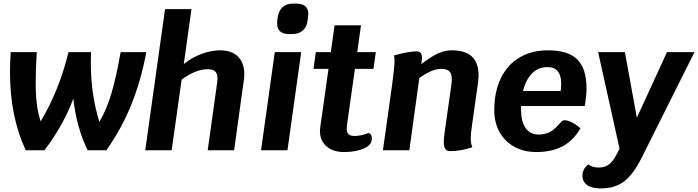

<svg xmlns="http://www.w3.org/2000/svg" viewBox="-20 -842 3912 1076"><path d="M800 -550Q770 -389 715 -253.5Q660 -118 576 0H471Q408 -131 391 -289Q333 -136 229 0H124Q36 -189 36 -438Q36 -498 40 -550H186Q180 -451 180 -381Q180 -309 186.5 -257.5Q193 -206 208 -162Q312 -336 364 -550H490Q489 -530 489 -492Q489 -311 537 -159Q577 -227 604 -317Q631 -407 656 -550Z M1349 -428Q1349 -407 1347 -396L1292 0H1144L1197 -379Q1199 -395 1199 -401Q1199 -429 1186 -441.5Q1173 -454 1144 -454Q1077 -454 998 -396L942 0H794L905 -791H1053L1010 -483Q1054 -519 1108.5 -539.5Q1163 -560 1214 -560Q1278 -560 1313.5 -525Q1349 -490 1349 -428Z M1520 -550H1668L1591 0H1443ZM1533 -711Q1533 -723 1534 -729L1536 -744Q1548 -822 1625 -822H1639Q1708 -822 1708 -763Q1708 -758 1706 -744L1704 -729Q1694 -651 1615 -651H1601Q1533 -651 1533 -711Z M1925 -144Q1923 -128 1923 -122Q1923 -99 1933.5 -89.5Q1944 -80 1968 -80Q2003 -80 2046 -97Q2064 -90 2064 -66Q2064 -43 2046 -26Q2028 -10 1990.5 0Q1953 10 1908 10Q1846 10 1809.5 -22Q1773 -54 1773 -108Q1773 -115 1775 -131L1821 -456H1737L1750 -550H1834L1855 -700H2003L1982 -550H2086L2073 -456H1969Z M2625 -138Q2618 -93 2618 -66Q2618 -38 2627 -17Q2564 5 2502 5Q2484 5 2475.5 -7.5Q2467 -20 2467 -48Q2467 -67 2472 -102L2509 -363Q2512 -383 2512 -398Q2512 -429 2498 -442.5Q2484 -456 2452 -456Q2401 -456 2330 -405L2274 0H2126L2178 -370Q2191 -468 2191 -500Q2191 -518 2188 -531Q2268 -554 2313 -554Q2330 -554 2337.5 -545Q2345 -536 2345 -517Q2345 -512 2343 -496L2341 -483Q2399 -527 2436.5 -543.5Q2474 -560 2513 -560Q2662 -560 2662 -420Q2662 -406 2658 -372Z M2900 -248V-227Q2900 -161 2925.5 -124.5Q2951 -88 2998 -88Q3036 -88 3063 -103Q3090 -118 3123 -157Q3132 -168 3145 -168Q3162 -168 3185.5 -156Q3209 -144 3233 -123Q3194 -55 3133.5 -22.5Q3073 10 2985 10Q2916 10 2862.5 -19.5Q2809 -49 2779.5 -102Q2750 -155 2750 -224Q2750 -327 2786.5 -403Q2823 -479 2891 -519.5Q2959 -560 3052 -560Q3164 -560 3215.5 -508.5Q3267 -457 3267 -346Q3267 -308 3257 -248ZM2911 -332H3122Q3125 -355 3125 -374Q3125 -466 3047 -466Q2997 -466 2962 -431Q2927 -396 2911 -332Z M3872 -550 3576 42Q3528 137 3476.5 175.5Q3425 214 3346 214Q3297 214 3270.5 195Q3244 176 3244 142Q3244 123 3253 106.5Q3262 90 3277 80Q3300 97 3336 97Q3374 97 3399 74.5Q3424 52 3452 -9L3332 -550H3482L3549 -182L3718 -550Z"/></svg>

Font: Krub
Style: Bold Italic
Weight: 700
Italic angle: -8°
Designer: Ekaluck Peanpanawate
Foundry: Cadson Demak Co.,Ltd.
Version: Version 1.000; ttfautohint (v1.6)